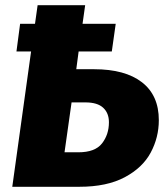

<svg xmlns="http://www.w3.org/2000/svg" viewBox="-20 -715 642 735"><path d="M588 -255Q588 -189 557 -131Q526 -73 457.5 -36.5Q389 0 284 0H27L99 -518H43L57 -624H114L124 -695H306L296 -624H423L408 -518H281L272 -450H340Q459 -450 523.5 -400Q588 -350 588 -255ZM397 -247Q397 -282 375 -302.5Q353 -323 307 -323H254L227 -132H280Q344 -132 370.5 -166Q397 -200 397 -247Z"/></svg>

Font: Trujillo ExtraBold
Style: Italic
Weight: 800
Italic angle: -8°
Designer: Fira Sans original fonts by bBox Type GmbH, Carrois Corporate GbR, & Edenspiekermann AG / Changes by Cristiano Sobral
Foundry: Fira Sans original fonts by bBox Type GmbH, Carrois Corporate GbR, & Edenspiekermann AG / Changes by Cristiano Sobral
Version: Version 4.301;July 28, 2020;FontCreator 13.0.0.2655 64-bit